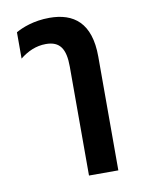

<svg xmlns="http://www.w3.org/2000/svg" viewBox="-66 -577 471 625"><g transform="rotate(-10 169.0 -264.0)"><path d="M178 0H275V-376C275 -488 220 -528 140 -528C88 -528 49 -512 28 -500V-413C53 -433 81 -446 114 -446C160 -446 178 -419 178 -360Z"/></g></svg>

Font: Noto Sans Thai UI ExtraCondensed Medium
Style: Regular
Weight: 500
Width: 3
Designer: Monotype Design Team
Foundry: Monotype Imaging Inc.
Version: Version 1.901